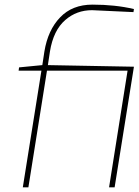

<svg xmlns="http://www.w3.org/2000/svg" viewBox="-20 -806 596 826"><path d="M473.1 0H449.2L528.8 -502H182.1L102.1 0H78.1L158.2 -502H60.1L62 -516.1L162.1 -525.9L170.9 -584Q186 -676.8 238.8 -731.4Q291 -786.1 377.9 -786.1Q475.6 -786.1 556.2 -767.1L554.2 -753.9Q381.3 -762.2 376 -762.2Q309.6 -762.2 261.2 -720.2Q209.5 -675.8 194.8 -584L186 -525.9L556.2 -519Z"/></svg>

Font: Squarion Thin
Style: Italic
Weight: 100
Designer: Natanael Gama
Version: Version 1.00;September 12, 2019;FontCreator 11.5.0.2425 64-b